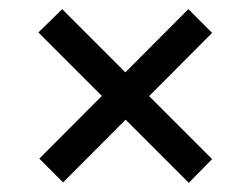

<svg xmlns="http://www.w3.org/2000/svg" viewBox="-20 -440 550 420"><path d="M393 -40 64 -369 116 -420 444 -92ZM118 -41 66 -93 392 -420 444 -368Z"/></svg>

Font: Ysabeau Office SemiBold
Style: Regular
Weight: 600
Designer: Christian Thalmann (Catharsis Fonts)
Version: Version 2.001;gftools[0.9.30]; featfreeze: tnum,lnum,ss02